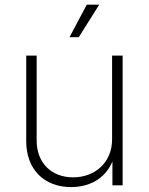

<svg xmlns="http://www.w3.org/2000/svg" viewBox="-20 -780 626 808"><path d="M278.8 7.3C354 7.3 421.4 -25.9 453.1 -100.1V0H496.1V-545.9H451.7V-192.9C451.7 -97.7 381.3 -33.7 287.6 -33.7C196.3 -33.7 134.3 -94.7 134.3 -188.5V-545.9H90.3V-186C90.3 -65.4 167.5 7.3 278.8 7.3ZM272.5 -623.5H311.5L397.5 -760.3H345.2Z"/></svg>

Font: Raveo ExtraLight
Style: Regular
Weight: 200
Designer: Jakub Foglar, Rasmus Andersson (Inter)
Foundry: Jakubfoglar.com
Version: Version 1.100;Glyphs 3.2.3 (3260)